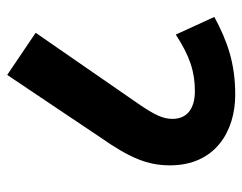

<svg xmlns="http://www.w3.org/2000/svg" viewBox="-90 -583 673 533"><g transform="rotate(-90 246.5 -316.5)"><path d="M250 0C338 0 399 -22 466 -58L417 -165C357 -126 314 -112 260 -112C210 -112 183 -135 183 -174C183 -200 193 -223 227 -272L422 -554L305 -633L132 -375C74 -292 54 -243 54 -181C54 -56 148 0 250 0Z"/></g></svg>

Font: Noto Sans Devanagari Condensed
Style: Bold
Weight: 700
Width: 3
Designer: Jelle Bosma - Monotype Design Team
Foundry: Monotype Imaging Inc.
Version: Version 2.004